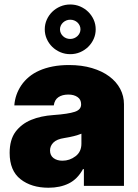

<svg xmlns="http://www.w3.org/2000/svg" viewBox="-20 -850 631 878"><path d="M50.8 -247.2Q78.5 -283.7 122.5 -301.8Q166.5 -320 224.4 -323.9Q258.9 -326.3 283 -330.1Q307.2 -333.8 322.1 -338.8Q350.9 -348.4 350.9 -372.2V-373.6Q350.9 -394.9 334.5 -406.2Q318.2 -417.6 292.6 -417.6Q264.6 -417.6 247 -405.5Q229.4 -393.5 225.9 -367.9H45.5Q49 -417.6 77.4 -459.9Q91.6 -480.8 112.2 -498Q132.8 -515.3 160 -527.3Q187.1 -539.4 221.1 -546Q255 -552.6 295.5 -552.6Q354 -552.6 400.6 -538.7Q447.1 -524.9 479.6 -500.7Q512.1 -476.6 529.5 -443.9Q546.9 -411.2 546.9 -373.6V0H363.6V-76.7H359.4Q334.5 -30.9 294.7 -11.2Q255 8.5 201.7 8.5Q123.6 8.5 73.9 -30.5Q24.1 -69.6 24.1 -150.6Q24.1 -210.6 50.8 -247.2ZM301.1 -829.5Q325.3 -829.5 346.4 -820.5Q367.5 -811.4 383.3 -796Q399.1 -780.5 408.4 -759.9Q417.6 -739.3 417.6 -715.9Q417.6 -692.5 408.4 -671.9Q399.1 -651.3 383.3 -635.8Q367.5 -620.4 346.4 -611.3Q325.3 -602.3 301.1 -602.3Q277.3 -602.3 256 -611.3Q234.7 -620.4 218.9 -635.8Q203.1 -651.3 193.9 -671.9Q184.7 -692.5 184.7 -715.9Q184.7 -739.3 193.9 -759.9Q203.1 -780.5 218.9 -796Q234.7 -811.4 256 -820.5Q277.3 -829.5 301.1 -829.5ZM208.8 -161.9Q208.8 -139.2 224.8 -127.1Q240.8 -115.1 265.6 -115.1Q298.7 -115.1 325.6 -135.7Q352.3 -155.9 352.3 -193.2V-238.6Q337.4 -232.6 318 -227.6Q298.7 -222.7 274.1 -218.8Q240.1 -213.8 224.4 -198.3Q208.8 -182.9 208.8 -161.9ZM301.1 -671.9Q310.7 -671.9 319.2 -675.4Q327.8 -679 334.2 -685Q340.6 -691.1 344.3 -699Q348 -707 348 -715.9Q348 -725.1 344.3 -733.1Q340.6 -741.1 334.2 -747.2Q327.8 -753.2 319.2 -756.6Q310.7 -759.9 301.1 -759.9Q291.5 -759.9 283 -756.4Q274.5 -752.8 268.1 -746.8Q261.7 -740.8 258 -732.8Q254.3 -724.8 254.3 -715.9Q254.3 -706.7 258 -698.7Q261.7 -690.7 268.1 -684.7Q274.5 -678.6 283 -675.2Q291.5 -671.9 301.1 -671.9Z"/></svg>

Font: Inter P Black
Style: Regular
Weight: 900
Designer: Rasmus Andersson
Foundry: rsms
Version: Version 3.018;git-588b23468